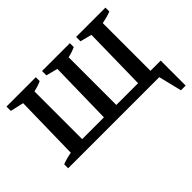

<svg xmlns="http://www.w3.org/2000/svg" viewBox="-161 -952 1435 1435"><g transform="rotate(-45 557.0 -234.0)"><path d="M978 -80H1086V184H1036L991 0H28V-42Q76 -60 124 -68L134 -582L28 -606V-652H338V-611Q319 -602 298.5 -595.5Q278 -589 256 -584V-80H486L496 -582L404 -606V-652H698V-611Q659 -593 617 -584V-80H847L856 -582L764 -606V-652H1074V-611Q1052 -602 1028 -595.5Q1004 -589 978 -584Z"/></g></svg>

Font: Piazzolla SemiBold
Style: Regular
Weight: 600
Designer: Juan Pablo del Peral
Foundry: Huerta Tipografica
Version: Version 1.330